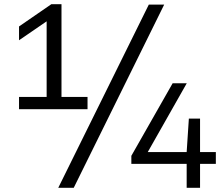

<svg xmlns="http://www.w3.org/2000/svg" viewBox="-20 -830 1064 918"><path d="M71 -308V-366.5H203V-728L71 -637.5V-703.5L225.5 -810H274V-366.5H398.5V-308ZM258.5 68 691.5 -808H765L332.5 68ZM608 -46.5V-85L805.5 -432H873L686.5 -103H872.5L883 -263H936.5V-103H1012V-46.5H936.5V68H872.5V-46.5Z"/></svg>

Font: Encode Sans Exp
Style: Regular
Weight: 400
Width: 7
Designer: Multiple Designers
Foundry: Impallari Type
Version: Version 3.002; ttfautohint (v1.8.3) -l 8 -r 50 -G 200 -x 14 